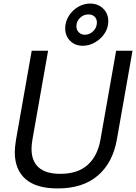

<svg xmlns="http://www.w3.org/2000/svg" viewBox="-20 -1048 764 1078"><path d="M63 -194Q63 -220 70 -264L158 -763H250L162 -264Q157 -234 157 -212Q157 -144 197 -108Q237 -72 319 -72Q416 -72 472 -122Q528 -172 544 -264L632 -763H724L636 -264Q613 -134 529 -62Q445 10 304 10Q183 10 123 -43Q63 -96 63 -194ZM346 -889Q346 -926 366 -958Q386 -990 418 -1009Q450 -1028 486 -1028Q530 -1028 559 -1000Q588 -972 588 -929Q588 -893 568 -861.5Q548 -830 514.5 -810.5Q481 -791 445 -791Q401 -791 373.5 -819Q346 -847 346 -889ZM524 -922Q524 -942 511 -954.5Q498 -967 476 -967Q449 -967 429 -947.5Q409 -928 409 -901Q409 -880 422.5 -866.5Q436 -853 456 -853Q483 -853 503.5 -873Q524 -893 524 -922Z"/></svg>

Font: Open Sauce One
Style: Italic
Weight: 400
Italic angle: -10°
Designer: Alfredo Marco Pradil
Foundry: Creative Sauce Fz LLC
Version: Version 1.477